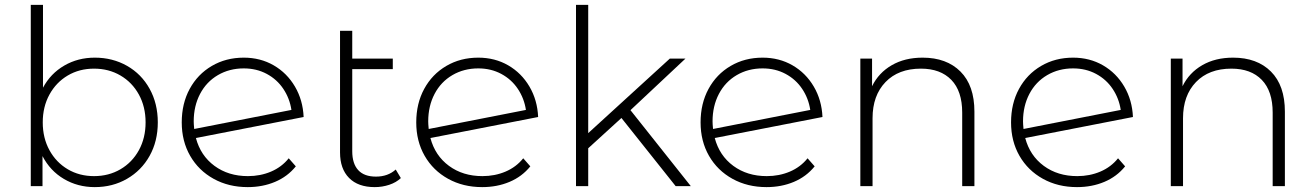

<svg xmlns="http://www.w3.org/2000/svg" viewBox="-20 -762 5380 786"><path d="M500 -492.5C460.7 -514.8 416.7 -526 368 -526C322 -526 280.3 -515.2 243 -493.5C205.7 -471.8 176.7 -441.7 156 -403V-742H106V0H154V-123C174.7 -83 203.8 -51.8 241.5 -29.5C279.2 -7.2 321.3 4 368 4C416.7 4 460.7 -7.3 500 -30C539.3 -52.7 570.2 -84 592.5 -124C614.8 -164 626 -209.7 626 -261C626 -312.3 614.8 -358.2 592.5 -398.5C570.2 -438.8 539.3 -470.2 500 -492.5ZM473 -69C441 -50.3 405 -41 365 -41C325 -41 289.2 -50.3 257.5 -69C225.8 -87.7 200.8 -113.7 182.5 -147C164.2 -180.3 155 -218.3 155 -261C155 -303.7 164.2 -341.7 182.5 -375C200.8 -408.3 225.8 -434.3 257.5 -453C289.2 -471.7 325 -481 365 -481C405 -481 441 -471.7 473 -453C505 -434.3 530.2 -408.3 548.5 -375C566.8 -341.7 576 -303.7 576 -261C576 -218.3 566.8 -180.3 548.5 -147C530.2 -113.7 505 -87.7 473 -69Z M1089.5 -59.5C1060.5 -47.2 1029 -41 995 -41C941.7 -41 896 -55 858 -83C820 -111 794.7 -149 782 -197L1223 -283C1221 -329 1209.2 -370.5 1187.5 -407.5C1165.8 -444.5 1136.8 -473.5 1100.5 -494.5C1064.2 -515.5 1023.3 -526 978 -526C929.3 -526 885.7 -514.7 847 -492C808.3 -469.3 778.2 -438 756.5 -398C734.8 -358 724 -312.3 724 -261C724 -209.7 735.5 -164 758.5 -124C781.5 -84 813.5 -52.7 854.5 -30C895.5 -7.3 942 4 994 4C1034.7 4 1072 -3.2 1106 -17.5C1140 -31.8 1168.3 -53 1191 -81L1162 -114C1142.7 -90 1118.5 -71.8 1089.5 -59.5ZM872 -454.5C903.3 -472.8 938.7 -482 978 -482C1012.7 -482 1044 -474.5 1072 -459.5C1100 -444.5 1122.7 -424 1140 -398C1157.3 -372 1168.3 -343.3 1173 -312L775 -234C773.7 -247.3 773 -257.7 773 -265C773 -307 781.7 -344.5 799 -377.5C816.3 -410.5 840.7 -436.2 872 -454.5Z M1621 -33 1600 -68C1578.7 -48.7 1551.7 -39 1519 -39C1487 -39 1462.8 -47.8 1446.5 -65.5C1430.2 -83.2 1422 -109 1422 -143V-479H1588V-522H1422V-636H1372V-138C1372 -93.3 1384.3 -58.5 1409 -33.5C1433.7 -8.5 1468.7 4 1514 4C1534.7 4 1554.5 0.8 1573.5 -5.5C1592.5 -11.8 1608.3 -21 1621 -33Z M2049.5 -59.5C2020.5 -47.2 1989 -41 1955 -41C1901.7 -41 1856 -55 1818 -83C1780 -111 1754.7 -149 1742 -197L2183 -283C2181 -329 2169.2 -370.5 2147.5 -407.5C2125.8 -444.5 2096.8 -473.5 2060.5 -494.5C2024.2 -515.5 1983.3 -526 1938 -526C1889.3 -526 1845.7 -514.7 1807 -492C1768.3 -469.3 1738.2 -438 1716.5 -398C1694.8 -358 1684 -312.3 1684 -261C1684 -209.7 1695.5 -164 1718.5 -124C1741.5 -84 1773.5 -52.7 1814.5 -30C1855.5 -7.3 1902 4 1954 4C1994.7 4 2032 -3.2 2066 -17.5C2100 -31.8 2128.3 -53 2151 -81L2122 -114C2102.7 -90 2078.5 -71.8 2049.5 -59.5ZM1832 -454.5C1863.3 -472.8 1898.7 -482 1938 -482C1972.7 -482 2004 -474.5 2032 -459.5C2060 -444.5 2082.7 -424 2100 -398C2117.3 -372 2128.3 -343.3 2133 -312L1735 -234C1733.7 -247.3 1733 -257.7 1733 -265C1733 -307 1741.7 -344.5 1759 -377.5C1776.3 -410.5 1800.7 -436.2 1832 -454.5Z M2524 -279 2746 0H2808L2561 -311L2786 -522H2722L2388 -217V-742H2338V0H2388V-155Z M3213.5 -59.5C3184.5 -47.2 3153 -41 3119 -41C3065.7 -41 3020 -55 2982 -83C2944 -111 2918.7 -149 2906 -197L3347 -283C3345 -329 3333.2 -370.5 3311.5 -407.5C3289.8 -444.5 3260.8 -473.5 3224.5 -494.5C3188.2 -515.5 3147.3 -526 3102 -526C3053.3 -526 3009.7 -514.7 2971 -492C2932.3 -469.3 2902.2 -438 2880.5 -398C2858.8 -358 2848 -312.3 2848 -261C2848 -209.7 2859.5 -164 2882.5 -124C2905.5 -84 2937.5 -52.7 2978.5 -30C3019.5 -7.3 3066 4 3118 4C3158.7 4 3196 -3.2 3230 -17.5C3264 -31.8 3292.3 -53 3315 -81L3286 -114C3266.7 -90 3242.5 -71.8 3213.5 -59.5ZM2996 -454.5C3027.3 -472.8 3062.7 -482 3102 -482C3136.7 -482 3168 -474.5 3196 -459.5C3224 -444.5 3246.7 -424 3264 -398C3281.3 -372 3292.3 -343.3 3297 -312L2899 -234C2897.7 -247.3 2897 -257.7 2897 -265C2897 -307 2905.7 -344.5 2923 -377.5C2940.3 -410.5 2964.7 -436.2 2996 -454.5Z M3912 -469C3874 -507 3822.3 -526 3757 -526C3708.3 -526 3666.2 -515.7 3630.5 -495C3594.8 -474.3 3568 -445.7 3550 -409V-522H3502V0H3552V-278C3552 -340 3569.7 -389.3 3605 -426C3640.3 -462.7 3688.7 -481 3750 -481C3803.3 -481 3844.8 -465.7 3874.5 -435C3904.2 -404.3 3919 -359.7 3919 -301V0H3969V-305C3969 -376.3 3950 -431 3912 -469Z M4484.5 -59.5C4455.5 -47.2 4424 -41 4390 -41C4336.7 -41 4291 -55 4253 -83C4215 -111 4189.7 -149 4177 -197L4618 -283C4616 -329 4604.2 -370.5 4582.5 -407.5C4560.8 -444.5 4531.8 -473.5 4495.5 -494.5C4459.2 -515.5 4418.3 -526 4373 -526C4324.3 -526 4280.7 -514.7 4242 -492C4203.3 -469.3 4173.2 -438 4151.5 -398C4129.8 -358 4119 -312.3 4119 -261C4119 -209.7 4130.5 -164 4153.5 -124C4176.5 -84 4208.5 -52.7 4249.5 -30C4290.5 -7.3 4337 4 4389 4C4429.7 4 4467 -3.2 4501 -17.5C4535 -31.8 4563.3 -53 4586 -81L4557 -114C4537.7 -90 4513.5 -71.8 4484.5 -59.5ZM4267 -454.5C4298.3 -472.8 4333.7 -482 4373 -482C4407.7 -482 4439 -474.5 4467 -459.5C4495 -444.5 4517.7 -424 4535 -398C4552.3 -372 4563.3 -343.3 4568 -312L4170 -234C4168.7 -247.3 4168 -257.7 4168 -265C4168 -307 4176.7 -344.5 4194 -377.5C4211.3 -410.5 4235.7 -436.2 4267 -454.5Z M5183 -469C5145 -507 5093.3 -526 5028 -526C4979.3 -526 4937.2 -515.7 4901.5 -495C4865.8 -474.3 4839 -445.7 4821 -409V-522H4773V0H4823V-278C4823 -340 4840.7 -389.3 4876 -426C4911.3 -462.7 4959.7 -481 5021 -481C5074.3 -481 5115.8 -465.7 5145.5 -435C5175.2 -404.3 5190 -359.7 5190 -301V0H5240V-305C5240 -376.3 5221 -431 5183 -469Z"/></svg>

Font: Montserrat Custom ExtraLight
Style: Regular
Weight: 300
Designer: Julieta Ulanovsky
Foundry: Julieta Ulanovsky
Version: Version 7.200